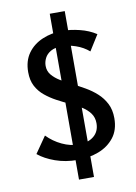

<svg xmlns="http://www.w3.org/2000/svg" viewBox="-96 -832 717 1009"><g transform="rotate(-10 262.5 -327.5)"><path d="M253 12Q189 12 134.5 -7.5Q80 -27 45 -56L106 -144Q140 -109 184.5 -88Q229 -67 273 -67Q323 -67 353.5 -92Q384 -117 384 -161Q384 -192 367.5 -214.5Q351 -237 323.5 -254Q296 -271 263 -286Q230 -301 197.5 -318.5Q165 -336 137.5 -358.5Q110 -381 93.5 -412Q77 -443 77 -487Q77 -547 106 -587.5Q135 -628 184.5 -649Q234 -670 292 -670Q334 -670 383 -658Q432 -646 470 -621L418 -538Q388 -564 348.5 -577.5Q309 -591 274 -591Q238 -591 215.5 -578Q193 -565 183 -545Q173 -525 173 -504Q173 -476 190 -455.5Q207 -435 234 -418.5Q261 -402 294 -385.5Q327 -369 360 -350Q393 -331 420 -306.5Q447 -282 464 -249Q481 -216 481 -171Q481 -108 449 -67.5Q417 -27 365.5 -7.5Q314 12 253 12ZM242 115V-770H322V115Z"/></g></svg>

Font: Ysabeau SemiBold
Style: Regular
Weight: 600
Designer: Christian Thalmann (Catharsis Fonts)
Version: Version 2.000;gftools[0.9.27.dev2+g8671c4b]